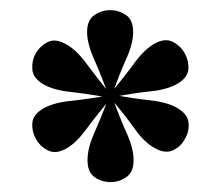

<svg xmlns="http://www.w3.org/2000/svg" viewBox="-20 -608 437 380"><path d="M345.2 -503.2Q354 -487.9 352.8 -471Q351.6 -454 330.6 -441.9Q310.5 -430.6 279 -427.4Q247.6 -424.2 200 -415.3L196.8 -421Q225.8 -455.6 245.6 -482.7Q265.3 -509.7 284.7 -521Q305.6 -533.1 321.4 -525.4Q337.1 -517.7 345.2 -503.2ZM346 -333.1Q337.9 -317.7 322.2 -310.5Q306.5 -303.2 285.5 -315.3Q265.3 -326.6 246.8 -352.8Q228.2 -379 197.6 -415.3L200 -421Q245.2 -412.9 278.2 -409.3Q311.3 -405.6 330.6 -394.4Q351.6 -382.3 353.2 -364.9Q354.8 -347.6 346 -333.1ZM199.2 -247.6Q181.5 -247.6 167.3 -257.3Q153.2 -266.9 153.2 -291.1Q153.2 -314.5 166.1 -343.5Q179 -372.6 196 -416.9L201.6 -417.7Q216.9 -375 230.6 -344.8Q244.4 -314.5 244.4 -291.1Q244.4 -266.9 229.8 -257.3Q215.3 -247.6 199.2 -247.6ZM51.6 -332.3Q42.7 -347.6 44 -364.5Q45.2 -381.5 66.1 -393.5Q86.3 -404.8 118.1 -408.1Q150 -411.3 196.8 -419.4L200 -414.5Q171 -379.8 151.2 -352.8Q131.5 -325.8 112.1 -314.5Q91.1 -302.4 75.4 -310.1Q59.7 -317.7 51.6 -332.3ZM50.8 -502.4Q59.7 -517.7 75 -525Q90.3 -532.3 111.3 -520.2Q131.5 -508.9 150.4 -483.1Q169.4 -457.3 199.2 -420.2L196.8 -414.5Q151.6 -422.6 118.5 -426.2Q85.5 -429.8 66.1 -441.1Q45.2 -453.2 44 -470.6Q42.7 -487.9 50.8 -502.4ZM198.4 -587.9Q215.3 -587.9 229.4 -578.2Q243.5 -568.5 243.5 -544.4Q243.5 -521.8 230.2 -492.3Q216.9 -462.9 200.8 -417.7H195.2Q179.8 -460.5 166.1 -491.1Q152.4 -521.8 152.4 -544.4Q152.4 -568.5 166.9 -578.2Q181.5 -587.9 198.4 -587.9Z"/></svg>

Font: Playfair 144pt SemiExpanded Black
Style: Regular
Weight: 900
Width: 6
Designer: Claus Eggers Sørensen
Foundry: Claus Eggers Sørensen
Version: Version 2.203